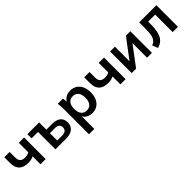

<svg xmlns="http://www.w3.org/2000/svg" viewBox="252 -1736 3173 3173"><g transform="rotate(-45 1838.0 -149.5)"><path d="M392 0V-184Q364 -171 334 -164Q304 -157 271 -157Q160 -157 105.5 -210Q51 -263 51 -368V-505H175V-379Q175 -315 203 -286.5Q231 -258 293 -258Q322 -258 345 -264Q368 -270 389 -283V-505H513V0Z M741 0V-407H591V-505H865V-336H997Q1098.5 -336 1149.7 -293.5Q1201 -251 1201 -171Q1201 -119 1177 -80.5Q1153 -42 1107.5 -21Q1062 0 997 0ZM865 -82H981Q1031 -82 1058.5 -103.5Q1086 -125 1086 -169Q1086 -212.9 1058.8 -233.5Q1031.7 -254 981 -254H865Z M1309 216V-379Q1309 -410 1307 -442Q1305 -474 1301 -505H1422L1433 -399H1422Q1437 -452 1485.5 -483.5Q1534 -515 1598 -515Q1665 -515 1715 -483.5Q1765 -452 1793 -393.5Q1821 -335 1821 -253Q1821 -171 1793 -112Q1765 -53 1715 -21.5Q1665 10 1598 10Q1535 10 1487 -21Q1439 -52 1423 -104H1434V216ZM1563 -86Q1623 -86 1659 -127.5Q1695 -169 1695 -253Q1695 -337 1659 -378Q1623 -419 1563 -419Q1504 -419 1468 -378Q1432 -337 1432 -253Q1432 -169 1468 -127.5Q1504 -86 1563 -86Z M2260 0V-184Q2232 -171 2202 -164Q2172 -157 2139 -157Q2028 -157 1973.5 -210Q1919 -263 1919 -368V-505H2043V-379Q2043 -315 2071 -286.5Q2099 -258 2161 -258Q2190 -258 2213 -264Q2236 -270 2257 -283V-505H2381V0Z M2523 0V-505H2636V-123H2606L2893 -505H2996V0H2883V-383H2914L2626 0Z M3125 14 3086 -84Q3119 -96 3141.5 -115.5Q3164 -135 3177.5 -165.5Q3191 -196 3197 -241.5Q3203 -287 3203 -350V-505H3605V0H3481V-409H3317V-346Q3317 -237 3297 -163.5Q3277 -90 3235 -47Q3193 -4 3125 14Z"/></g></svg>

Font: Mulish ExtraLight
Style: Regular
Weight: 200
Designer: Vernon Adams
Foundry: Vernon Adams
Version: Version 3.603